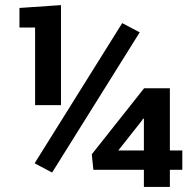

<svg xmlns="http://www.w3.org/2000/svg" viewBox="-20 -741 743 761"><path d="M57.1 0ZM221.7 -324.2H119.1V-631.8H57.1V-709.5L221.7 -720.7ZM186.5 -57.1 117.2 -93.8 464.4 -649.4 533.7 -612.8ZM653.3 -144.5H702.6V-67.9H653.3V0H550.3V-67.9H350.1L343.8 -129.4L550.3 -390.1V-391.1H653.3ZM448.7 -144.5H550.3V-270L547.4 -271L541 -261.2Z"/></svg>

Font: Roboto Avanza Slab
Style: Bold
Weight: 700
Designer: Google
Version: Version 1.100263; 2013; ttfautohint (v0.94.20-1c74) -l 8 -r 